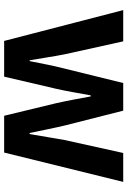

<svg xmlns="http://www.w3.org/2000/svg" viewBox="132 -732 600 903"><g transform="rotate(90 431.5 -280.0)"><path d="M172 0H340L397 -244C409 -296 417 -348 428 -407H433C444 -348 453 -297 465 -244L524 0H697L835 -560H699L638 -284C628 -229 620 -176 610 -120H605C593 -176 583 -229 570 -284L500 -560H370L302 -284C288 -230 278 -176 267 -120H263C253 -176 246 -229 235 -284L174 -560H27Z"/></g></svg>

Font: Noto Sans JP
Style: Bold
Weight: 700
Designer: Ryoko NISHIZUKA  (kana, bopomofo & ideographs); Paul D. Hunt (Latin, Greek & Cyrillic); Sandoll Communications , Soo-you
Foundry: Adobe
Version: Version 2.002;hotconv 1.0.116;makeotfexe 2.5.65601